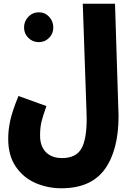

<svg xmlns="http://www.w3.org/2000/svg" viewBox="-20 -780 710 1030"><path d="M79 -265 229 -211Q208 -152 201.5 -122.5Q195 -93 195 -52Q195 5 226.5 36.5Q258 68 313 68Q386 68 415.5 19Q445 -30 445 -142L444 -183L424 -760H597L615 -190L616 -158Q616 26 542 128Q468 230 309 230Q236 230 171 202Q106 174 65 114.5Q24 55 24 -35Q24 -83 35 -133.5Q46 -184 79 -265ZM109 -632Q109 -666 132 -690Q155 -714 188 -714Q221 -714 243.5 -690Q266 -666 266 -632Q266 -600 243.5 -577Q221 -554 188 -554Q155 -554 132 -577Q109 -600 109 -632Z"/></svg>

Font: Noto Sans Arabic CondBlack
Style: Regular
Weight: 900
Width: 3
Designer: Nadine Chahine
Foundry: Monotype Imaging Inc.
Version: Version 1.001